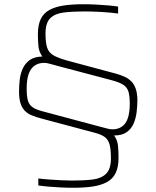

<svg xmlns="http://www.w3.org/2000/svg" viewBox="-20 -716 739 907"><path d="M326 171Q298 171 267 169.5Q236 168 208 165.5Q180 163 161 160V127Q184 130 212 132Q240 134 268.5 135.5Q297 137 321 137Q377 137 418 132Q459 127 481.5 104.5Q504 82 504 32Q504 -11 497.5 -34Q491 -57 474.5 -69Q458 -81 427 -89L176 -156Q149 -163 129 -171.5Q109 -180 96 -194Q83 -208 76.5 -229.5Q70 -251 70 -284Q70 -310 73 -338Q76 -366 87 -391Q98 -416 120 -432Q142 -448 180 -449Q164 -471 161.5 -498.5Q159 -526 159 -554Q159 -598 172.5 -626Q186 -654 213.5 -669Q241 -684 281 -690Q321 -696 373 -696Q402 -696 432.5 -694.5Q463 -693 491 -690.5Q519 -688 538 -685V-652Q504 -657 459 -659.5Q414 -662 378 -662Q323 -662 281.5 -657Q240 -652 217.5 -630Q195 -608 195 -557Q195 -515 202.5 -491.5Q210 -468 232 -455Q254 -442 297 -430L528 -368Q550 -362 568.5 -353.5Q587 -345 600.5 -331.5Q614 -318 621.5 -296Q629 -274 629 -241Q629 -216 625.5 -187Q622 -158 611.5 -133Q601 -108 579 -92Q557 -76 519 -76Q535 -54 537.5 -26.5Q540 1 540 29Q540 73 526.5 101Q513 129 485.5 144Q458 159 418.5 165Q379 171 326 171ZM106 -297Q106 -262 111.5 -242Q117 -222 132.5 -210.5Q148 -199 178 -191L440 -121Q468 -114 483.5 -109.5Q499 -105 510 -105Q551 -105 572 -134Q593 -163 593 -227Q593 -262 587 -282.5Q581 -303 563 -315Q545 -327 508 -337L262 -402Q232 -410 216 -414.5Q200 -419 189 -419Q149 -419 127.5 -390Q106 -361 106 -297Z"/></svg>

Font: Saira Thin
Style: Regular
Weight: 100
Designer: Hector Gatti with collaboration of the Omnibus-Type team
Foundry: Omnibus-Type
Version: Version 1.101